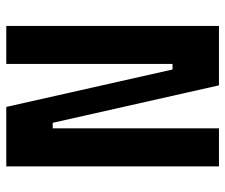

<svg xmlns="http://www.w3.org/2000/svg" viewBox="-74 -660 733 626"><g transform="rotate(90 293.0 -346.5)"><path d="M328.1 0 206.1 -542H152.8V-693.4H257.8L379.9 -151.4H412.6V0ZM64 0V-693.4H188V0ZM397.9 0V-693.4H522V0Z"/></g></svg>

Font: Cascadia Code
Style: Regular
Weight: 400
Monospace: yes
Designer: Aaron Bell
Foundry: Saja Typeworks
Version: Version 2106.017